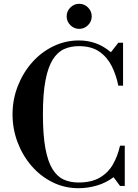

<svg xmlns="http://www.w3.org/2000/svg" viewBox="-20 -979 727 1011"><path d="M393 12Q320 12 256.5 -19.5Q193 -51 146 -105.5Q99 -160 72.5 -230Q46 -300 46 -377Q46 -454 73 -524Q100 -594 147.5 -648.5Q195 -703 259 -734.5Q323 -766 396 -766Q443 -766 484.5 -751Q526 -736 564 -704L603 -754H628V-528H603Q592 -584 568 -631.5Q544 -679 502.5 -707.5Q461 -736 395 -736Q352 -736 317.5 -720.5Q283 -705 258 -665.5Q233 -626 219.5 -556Q206 -486 206 -377Q206 -268 219 -198Q232 -128 256.5 -88.5Q281 -49 315.5 -33.5Q350 -18 393 -18Q462 -18 506 -44Q550 -70 575 -114Q600 -158 612 -212H637V0H612L578 -46Q538 -16 490 -2Q442 12 393 12ZM397 -827Q370 -827 350.5 -846.5Q331 -866 331 -893Q331 -920 350.5 -939.5Q370 -959 397 -959Q424 -959 443.5 -939.5Q463 -920 463 -893Q463 -866 443.5 -846.5Q424 -827 397 -827Z"/></svg>

Font: Libre Bodoni
Style: Regular
Weight: 400
Designer: Pablo Impallari, Rodrigo Fuenzalida
Foundry: Impallari Type
Version: Version 2.005;gftools[0.9.23]